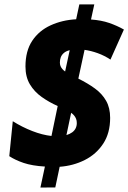

<svg xmlns="http://www.w3.org/2000/svg" viewBox="-20 -779 574 858"><path d="M160.6 59.1 180.7 -34.7Q123.5 -38.1 85.4 -51Q47.4 -64 21.5 -81.1L37.1 -237.3Q79.1 -210.9 124.3 -193.4Q169.4 -175.8 210 -171.4L237.8 -305.2Q199.2 -322.3 166.3 -345.7Q133.3 -369.1 113.5 -402.3Q93.8 -435.5 93.8 -481.9Q93.8 -551.3 124 -596.7Q154.3 -642.1 206.1 -665.8Q257.8 -689.5 320.3 -692.9L334.5 -759.3H401.4L386.7 -691.9Q433.1 -688.5 467.8 -676.5Q502.4 -664.6 533.7 -647L473.6 -512.7Q447.3 -530.3 417 -541.3Q386.7 -552.2 357.9 -556.2L330.1 -427.7Q372.6 -406.7 404.5 -383.3Q436.5 -359.9 454.3 -328.4Q472.2 -296.9 472.2 -252.4Q472.2 -184.1 441.2 -137Q410.2 -89.8 358.9 -64Q307.6 -38.1 246.6 -33.7L227.1 58.6ZM276.9 -175.3Q292.5 -180.2 302.7 -187.7Q313 -195.3 318.1 -205.8Q323.2 -216.3 323.2 -229Q323.2 -239.7 320.1 -247.8Q316.9 -255.9 311.3 -262.7Q305.7 -269.5 297.9 -274.9ZM271 -459.5 291.5 -554.7Q275.4 -550.8 265.6 -542.5Q255.9 -534.2 251.7 -523.4Q247.6 -512.7 247.6 -499.5Q247.6 -490.7 250.5 -483.6Q253.4 -476.6 258.5 -470.7Q263.7 -464.8 271 -459.5Z"/></svg>

Font: Open Sans SemiCondensed ExtraBold
Style: Italic
Weight: 800
Width: 4
Italic angle: -12°
Designer: Monotype Design Team
Foundry: Monotype Imaging Inc.
Version: Version 3.003